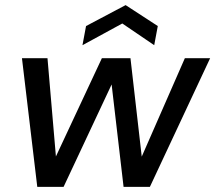

<svg xmlns="http://www.w3.org/2000/svg" viewBox="-20 -732 843 752"><path d="M126 0 66 -504H166L202 -84L183 -85L379 -504H491L539 -85L520 -84L704 -504H803L567 0H464L413 -437H434L229 0ZM303 -555 317 -630 472 -712 598 -630 584 -555 459 -640Z"/></svg>

Font: DM Sans Medium
Style: Italic
Weight: 500
Italic angle: -10°
Designer: Colophon Foundry, Jonny Pinhorn
Foundry: Colophon Foundry
Version: Version 4.004;gftools[0.9.30]